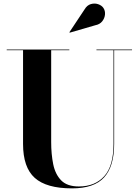

<svg xmlns="http://www.w3.org/2000/svg" viewBox="-20 -1023 765 1058"><path d="M505.5 -884 364.5 -843 362.5 -845.5 445.5 -970.5Q459.5 -994.5 480.8 -1000.5Q502 -1006.5 521.2 -999.8Q540.5 -993 550 -979Q560.5 -963 558.5 -942.5Q556.5 -922 543 -905.2Q529.5 -888.5 505.5 -884ZM17 -750H362V-746.5H262V-240Q262 -174 273.2 -118.2Q284.5 -62.5 317.2 -29Q350 4.5 414.5 4.5Q503 4.5 554.2 -51.8Q605.5 -108 605.5 -230V-746.5H511.5V-750H707.5V-746.5H609V-230Q609 -106.5 554 -45.8Q499 15 377 15Q236 15 171.5 -42.8Q107 -100.5 107 -230V-746.5H17Z"/></svg>

Font: Bodoni* 48pt
Style: Bold
Weight: 700
Version: Version 2.3